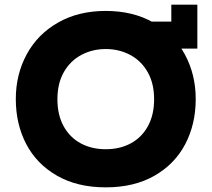

<svg xmlns="http://www.w3.org/2000/svg" viewBox="-20 -793 910 826"><path d="M227 -366Q227 -299 253.5 -250.5Q280 -202 327 -176.5Q374 -151 435 -151Q496 -151 543 -176.5Q590 -202 616.5 -250.5Q643 -299 643 -366Q643 -434 615.5 -482.5Q588 -531 540.5 -556.5Q493 -582 435 -582Q377 -582 329.5 -556.5Q282 -531 254.5 -482.5Q227 -434 227 -366ZM48 -367Q48 -472 94.5 -558.5Q141 -645 229 -695.5Q317 -746 435 -746Q553 -746 641 -695.5Q729 -645 775.5 -558.5Q822 -472 822 -367Q822 -259 777 -173Q732 -87 644.5 -37Q557 13 435 13Q313 13 225.5 -37Q138 -87 93 -173Q48 -259 48 -367ZM717 -700V-773H829V-584H615V-700Z"/></svg>

Font: Kreadon
Style: Regular
Weight: 400
Designer: kohakuno
Foundry: StudioGnu
Version: Version 1.000;Glyphs 3.1.2 (3151)